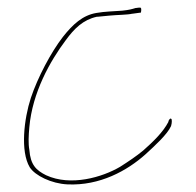

<svg xmlns="http://www.w3.org/2000/svg" viewBox="-20 -464 515 504"><path d="M57 -71C54 -87 55 -108 57 -130C65 -221 111 -303 153 -359C175 -389 198 -412 234 -420H236C247 -421 258 -422 267 -423C287 -425 315 -425 327 -428H328C339 -430 346 -430 350 -431C352 -442 350 -444 348 -444C346 -444 342 -444 337 -443H336C326 -440 320 -438 301 -436C275 -434 256 -434 233 -430C197 -424 171 -400 145 -367C114 -327 79 -261 61 -207C43 -152 33 -67 58 -25C72 -3 115 18 157 20C242 24 314 -16 362 -59C387 -82 419 -111 429 -133C432 -143 431 -150 430 -152H429L428 -153C427 -153 423 -150 422 -145V-144C408 -117 382 -92 356 -69C338 -54 317 -40 295 -26C249 1 166 26 101 -4C75 -17 60 -31 57 -71ZM57 -74ZM236 -422Z"/></svg>

Font: Stray Cat
Style: Hl
Weight: 100
Version: Version 1.0